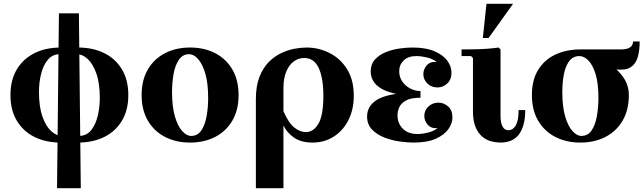

<svg xmlns="http://www.w3.org/2000/svg" viewBox="-20 -740 3385 1010"><path d="M185 -256Q185 -179 203 -127.5Q221 -76 249 -50.5Q277 -25 305 -25L300 10Q221 10 161.5 -19.5Q102 -49 68.5 -105Q35 -161 35 -240Q35 -319 68.5 -375Q102 -431 161.5 -460.5Q221 -490 300 -490L295 -455Q256 -455 231.5 -425.5Q207 -396 196 -350.5Q185 -305 185 -256ZM505 -224Q505 -302 487 -353Q469 -404 441.5 -429.5Q414 -455 385 -455L390 -490Q469 -490 528.5 -460.5Q588 -431 621.5 -375Q655 -319 655 -240Q655 -161 621.5 -105Q588 -49 528.5 -19.5Q469 10 390 10L395 -25Q435 -25 459 -54.5Q483 -84 494 -130Q505 -176 505 -224ZM280 250 290 -670H395L405 250Z M980 -490Q1054 -490 1111.5 -460.5Q1169 -431 1202 -375Q1235 -319 1235 -240Q1235 -161 1202 -105Q1169 -49 1111.5 -19.5Q1054 10 980 10Q906 10 848.5 -19.5Q791 -49 758 -105Q725 -161 725 -240Q725 -319 758 -375Q791 -431 848.5 -460.5Q906 -490 980 -490ZM985 -25Q1020 -25 1039.5 -54.5Q1059 -84 1067 -130Q1075 -176 1075 -224Q1075 -302 1060 -353Q1045 -404 1022 -429.5Q999 -455 975 -455Q941 -455 921 -425.5Q901 -396 893 -350.5Q885 -305 885 -256Q885 -179 900 -127.5Q915 -76 938.5 -50.5Q962 -25 985 -25Z M1592 -490Q1656 -490 1713 -461.5Q1770 -433 1805.5 -376.5Q1841 -320 1841 -236Q1841 -164 1813 -108.5Q1785 -53 1736 -21.5Q1687 10 1623 10Q1565 10 1527.5 -15.5Q1490 -41 1471 -80V-155Q1499 -91 1529.5 -68Q1560 -45 1588 -45Q1629 -45 1655 -89Q1681 -133 1681 -236Q1681 -330 1656.5 -382.5Q1632 -435 1580 -435Q1550 -435 1525 -416.5Q1500 -398 1485.5 -362.5Q1471 -327 1471 -275V250H1326V-219Q1326 -288 1345 -336Q1364 -384 1394.5 -414.5Q1425 -445 1461 -461.5Q1497 -478 1531.5 -484Q1566 -490 1592 -490Z M1911 -127Q1911 -180 1958.5 -212Q2006 -244 2112 -251L2108 -239Q2049 -246 2009 -262.5Q1969 -279 1949.5 -305Q1930 -331 1930 -364Q1930 -402 1952 -426.5Q1974 -451 2008 -465Q2042 -479 2080 -484.5Q2118 -490 2149 -490Q2221 -490 2266.5 -470Q2312 -450 2333.5 -420Q2355 -390 2355 -358Q2355 -321 2332.5 -300.5Q2310 -280 2281 -280Q2250 -280 2228.5 -300.5Q2207 -321 2207 -350Q2207 -376 2225 -396.5Q2243 -417 2277 -414Q2255 -431 2225 -438Q2195 -445 2170 -445Q2127 -445 2103.5 -422Q2080 -399 2080 -365Q2080 -335 2096 -311.5Q2112 -288 2138 -274.5Q2164 -261 2192 -261V-226Q2140 -226 2114 -210.5Q2088 -195 2079.5 -174Q2071 -153 2071 -134Q2071 -91 2099 -63Q2127 -35 2176 -35Q2200 -35 2230 -42Q2260 -49 2282 -66Q2248 -63 2230 -84Q2212 -105 2212 -130Q2212 -159 2233.5 -179.5Q2255 -200 2286 -200Q2315 -200 2337.5 -180Q2360 -160 2360 -122Q2360 -91 2338.5 -60.5Q2317 -30 2272 -10Q2227 10 2155 10Q2125 10 2084 4.5Q2043 -1 2003.5 -16Q1964 -31 1937.5 -58Q1911 -85 1911 -127Z M2612 10Q2591 10 2566 4Q2541 -2 2519 -19.5Q2497 -37 2482.5 -69.5Q2468 -102 2468 -155V-435L2458 -445H2408V-480Q2434 -480 2470 -480.5Q2506 -481 2541.5 -483.5Q2577 -486 2603 -490L2613 -480V-129Q2613 -96 2623 -75.5Q2633 -55 2655 -55Q2669 -55 2681 -65Q2693 -75 2700.5 -98Q2708 -121 2708 -161H2743Q2743 -79 2711 -34.5Q2679 10 2612 10ZM2520 -540 2539 -720H2679L2550 -540Z M3033 -480H3246Q3310 -480 3310 -522H3345Q3345 -474 3334.5 -438.5Q3324 -403 3297 -386Q3270 -369 3220 -375L3145 -385ZM2938 -256Q2938 -179 2953 -127.5Q2968 -76 2991.5 -50.5Q3015 -25 3038 -25L3033 10Q2959 10 2901.5 -19.5Q2844 -49 2811 -105Q2778 -161 2778 -240Q2778 -319 2811 -372.5Q2844 -426 2901.5 -453Q2959 -480 3033 -480L3028 -445Q2994 -445 2974 -418Q2954 -391 2946 -348Q2938 -305 2938 -256ZM3128 -224Q3128 -302 3113 -350.5Q3098 -399 3075 -422Q3052 -445 3028 -445L3033 -480Q3107 -455 3164.5 -419.5Q3222 -384 3255 -339Q3288 -294 3288 -240Q3288 -161 3255 -105Q3222 -49 3164.5 -19.5Q3107 10 3033 10L3038 -25Q3073 -25 3092.5 -54.5Q3112 -84 3120 -130Q3128 -176 3128 -224Z"/></svg>

Font: Brygada 1918
Style: Bold
Weight: 700
Designer: Mateusz Machalski | Borys Kosmynka | Przemek Hoffer
Foundry: NIEPODLEGLA 2018
Version: Version 3.006